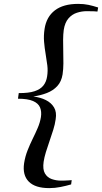

<svg xmlns="http://www.w3.org/2000/svg" viewBox="-20 -846 525 988"><path d="M233.5 122Q161 122 128 88.5Q95 55 104 -6Q109.5 -41 121.8 -72Q134 -103 148.2 -131.8Q162.5 -160.5 174.2 -188Q186 -215.5 190.5 -243Q195 -272 186 -293.2Q177 -314.5 150 -326.2Q123 -338 72.5 -338L76.5 -367Q127 -366.5 157.5 -376.5Q188 -386.5 203.2 -405.8Q218.5 -425 222.5 -453Q227 -481 223.5 -509.5Q220 -538 214.8 -568.2Q209.5 -598.5 206.8 -630.8Q204 -663 209.5 -698Q219 -759.5 262.5 -792.8Q306 -826 382 -826Q412 -826 435.2 -821Q458.5 -816 485 -807.5L481.5 -786.5Q476 -787.5 465 -787.8Q454 -788 443 -788.2Q432 -788.5 426 -788.5Q401 -788.5 376 -780.5Q351 -772.5 332.5 -751.5Q314 -730.5 308 -692Q305 -669.5 304.8 -640.8Q304.5 -612 305.5 -581Q306.5 -550 306.2 -519.8Q306 -489.5 302 -463Q296 -426 274.8 -403Q253.5 -380 221.5 -367.5Q189.5 -355 151.5 -349.5Q188 -345 216 -331Q244 -317 258.2 -293Q272.5 -269 266.5 -232.5Q263 -206.5 254 -177.8Q245 -149 234.8 -119.8Q224.5 -90.5 216.2 -63.5Q208 -36.5 204.5 -13.5Q199 25.5 211.2 46.5Q223.5 67.5 246.2 75.5Q269 83.5 294 83.5Q300.5 83.5 311.2 83.2Q322 83 332.8 82.2Q343.5 81.5 349 81L346 103Q320 110.5 291.5 116.2Q263 122 233.5 122Z"/></svg>

Font: Merriweather 144pt Medium
Style: Italic
Weight: 500
Italic angle: -7.8°
Version: Version 2.101